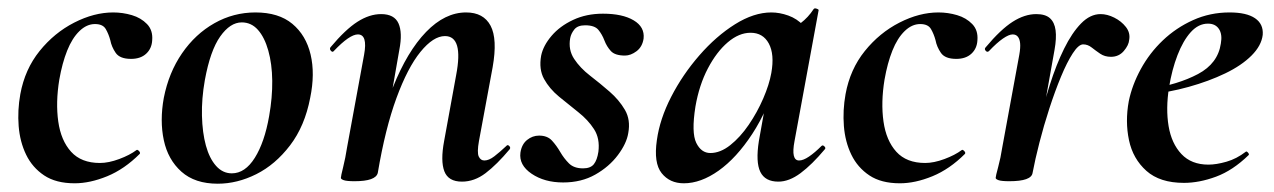

<svg xmlns="http://www.w3.org/2000/svg" viewBox="-20 -429 3072 463"><path d="M160 13Q115 13 86.5 -6Q58 -25 43 -56Q28 -87 25 -125Q22 -163 29 -202Q40 -262 75.5 -306Q111 -350 159 -374.5Q207 -399 253 -399Q276 -399 298 -392.5Q320 -386 334.5 -371Q349 -356 347 -332Q346 -312 332.5 -299.5Q319 -287 296 -287Q269 -287 259 -301.5Q249 -316 246 -332Q242 -347 235 -359Q228 -371 209 -371Q189 -371 171.5 -354Q154 -337 142 -307Q130 -277 123 -237Q114 -182 120.5 -136Q127 -90 151.5 -63Q176 -36 221 -36Q242 -36 267.5 -45.5Q293 -55 309 -67Q311 -69 315 -65Q319 -61 317 -58Q280 -21 238.5 -4Q197 13 160 13Z M505 14Q450 14 417.5 -15Q385 -44 375 -91Q365 -138 375 -193Q387 -254 419 -300.5Q451 -347 497 -373Q543 -399 596 -399Q652 -399 685 -371.5Q718 -344 729 -297.5Q740 -251 728 -193Q715 -125 679.5 -78.5Q644 -32 598 -9Q552 14 505 14ZM539 -11Q571 -11 594.5 -48.5Q618 -86 629 -149Q637 -194 636.5 -234.5Q636 -275 627 -307Q618 -339 602 -357Q586 -375 563 -375Q535 -375 511 -341Q487 -307 474 -236Q466 -191 467 -150Q468 -109 476.5 -78Q485 -47 501 -29Q517 -11 539 -11Z M1094 9Q1061 9 1051.5 -16Q1042 -41 1051 -89L1080 -248Q1098 -342 1053 -342Q1025 -342 994 -304Q963 -266 936 -192.5Q909 -119 891 -12L873 -13Q893 -132 927.5 -218.5Q962 -305 1007.5 -352Q1053 -399 1104 -399Q1146 -399 1163 -367Q1180 -335 1168 -267L1135 -89Q1130 -61 1134.5 -51.5Q1139 -42 1148 -42Q1159 -42 1172 -52Q1185 -62 1201 -77Q1204 -81 1208 -77Q1212 -73 1209 -69Q1178 -32 1151 -11.5Q1124 9 1094 9ZM835 8Q816 8 809 5.5Q802 3 802 0Q802 -4 807.5 -26Q813 -48 817 -74L858 -297Q867 -346 843 -346Q833 -346 818.5 -336Q804 -326 785 -306Q782 -302 778 -306.5Q774 -311 777 -315Q813 -358 842 -376.5Q871 -395 899 -395Q931 -395 941 -372.5Q951 -350 943 -309L891 -12Q886 8 835 8Z M1338 11Q1293 11 1262 -10Q1231 -31 1235 -61Q1238 -81 1251 -91.5Q1264 -102 1280 -102Q1300 -102 1311 -90Q1322 -78 1331 -62.5Q1340 -47 1352 -35Q1364 -23 1386 -23Q1404 -23 1412 -33Q1420 -43 1423 -63Q1427 -95 1412.5 -117.5Q1398 -140 1374.5 -158.5Q1351 -177 1328 -196Q1305 -215 1292 -238.5Q1279 -262 1285 -295Q1290 -319 1310 -342.5Q1330 -366 1362 -381Q1394 -396 1434 -396Q1481 -396 1508 -380Q1535 -364 1532 -336Q1529 -316 1515 -305.5Q1501 -295 1487 -295Q1463 -295 1453 -306Q1443 -317 1437.5 -331.5Q1432 -346 1423 -357Q1414 -368 1391 -368Q1373 -368 1365 -358Q1357 -348 1355 -337Q1350 -309 1364.5 -287Q1379 -265 1403 -246.5Q1427 -228 1450 -208Q1473 -188 1487 -164Q1501 -140 1495 -108Q1491 -83 1470 -55Q1449 -27 1415.5 -8Q1382 11 1338 11Z M1629 13Q1595 13 1575.5 -11.5Q1556 -36 1564 -91Q1571 -142 1598.5 -195.5Q1626 -249 1666.5 -295.5Q1707 -342 1752.5 -370.5Q1798 -399 1840 -399Q1860 -399 1881 -391.5Q1902 -384 1917.5 -367.5Q1933 -351 1935 -324L1875 -357Q1892 -359 1910.5 -373Q1929 -387 1942 -407Q1944 -410 1949.5 -408Q1955 -406 1954 -404L1896 -89Q1887 -42 1907 -42Q1917 -42 1931 -51.5Q1945 -61 1961 -77Q1964 -80 1968 -76Q1972 -72 1969 -69Q1938 -32 1910.5 -11.5Q1883 9 1857 9Q1825 9 1813.5 -14.5Q1802 -38 1810 -89L1835 -229L1856 -246Q1832 -164 1794 -106Q1756 -48 1713 -17.5Q1670 13 1629 13ZM1693 -60Q1717 -60 1741 -79Q1765 -98 1785.5 -128Q1806 -158 1820.5 -191.5Q1835 -225 1840 -253Q1848 -298 1834 -324Q1820 -350 1790 -350Q1762 -350 1735 -327Q1708 -304 1687 -264Q1666 -224 1657 -172Q1647 -109 1659 -84.5Q1671 -60 1693 -60Z M2150 13Q2105 13 2076.5 -6Q2048 -25 2033 -56Q2018 -87 2015 -125Q2012 -163 2019 -202Q2030 -262 2065.5 -306Q2101 -350 2149 -374.5Q2197 -399 2243 -399Q2266 -399 2288 -392.5Q2310 -386 2324.5 -371Q2339 -356 2337 -332Q2336 -312 2322.5 -299.5Q2309 -287 2286 -287Q2259 -287 2249 -301.5Q2239 -316 2236 -332Q2232 -347 2225 -359Q2218 -371 2199 -371Q2179 -371 2161.5 -354Q2144 -337 2132 -307Q2120 -277 2113 -237Q2104 -182 2110.5 -136Q2117 -90 2141.5 -63Q2166 -36 2211 -36Q2232 -36 2257.5 -45.5Q2283 -55 2299 -67Q2301 -69 2305 -65Q2309 -61 2307 -58Q2270 -21 2228.5 -4Q2187 13 2150 13Z M2470 -12 2460 -13Q2470 -66 2483 -120.5Q2496 -175 2511.5 -224Q2527 -273 2546 -311.5Q2565 -350 2587 -372.5Q2609 -395 2634 -395Q2650 -395 2667 -386.5Q2684 -378 2695 -364Q2706 -350 2703 -333Q2702 -320 2690 -306Q2678 -292 2659 -292Q2644 -292 2633 -299.5Q2622 -307 2612.5 -314.5Q2603 -322 2592 -322Q2581 -322 2567 -300.5Q2553 -279 2538.5 -244Q2524 -209 2510.5 -167.5Q2497 -126 2486.5 -85Q2476 -44 2470 -12ZM2414 8Q2395 8 2388 5.5Q2381 3 2381 0Q2381 -4 2387 -26Q2393 -48 2397 -74L2438 -297Q2441 -314 2440 -324.5Q2439 -335 2434.5 -340.5Q2430 -346 2422 -346Q2413 -346 2398.5 -336Q2384 -326 2365 -306Q2361 -302 2357 -306.5Q2353 -311 2357 -315Q2393 -358 2422 -376.5Q2451 -395 2479 -395Q2501 -395 2512 -385Q2523 -375 2525.5 -356Q2528 -337 2523 -309L2470 -12Q2467 8 2414 8Z M2835 12Q2777 12 2744.5 -17Q2712 -46 2702.5 -91Q2693 -136 2702 -185Q2710 -224 2731 -262.5Q2752 -301 2784 -331.5Q2816 -362 2857 -380.5Q2898 -399 2945 -399Q2986 -399 3006.5 -385Q3027 -371 3025 -345Q3022 -319 2998 -295Q2974 -271 2934.5 -252Q2895 -233 2846.5 -219.5Q2798 -206 2748 -201L2750 -214Q2821 -225 2869 -250.5Q2917 -276 2924 -324Q2928 -346 2919.5 -359Q2911 -372 2893 -372Q2870 -372 2851.5 -351.5Q2833 -331 2819.5 -296Q2806 -261 2799 -218Q2791 -167 2798 -125Q2805 -83 2829 -57.5Q2853 -32 2894 -32Q2913 -32 2937.5 -39Q2962 -46 2984 -63Q2986 -65 2989.5 -61Q2993 -57 2991 -55Q2953 -18 2912.5 -3Q2872 12 2835 12Z"/></svg>

Font: Cormorant Garamond Light
Style: Italic
Weight: 300
Italic angle: -10°
Designer: Christian Thalmann (Catharsis Fonts)
Foundry: Catharsis Fonts
Version: Version 4.001